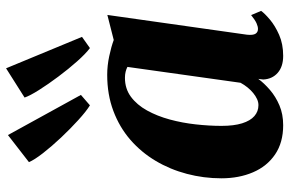

<svg xmlns="http://www.w3.org/2000/svg" viewBox="-176 -744 930 617"><g transform="rotate(-90 288.5 -435.0)"><path d="M486 -106Q484 -86.5 489 -78.5Q494 -70.5 504.5 -70.5Q512.5 -70.5 523 -75.2Q533.5 -80 549 -92.5L562.5 -60.5Q555 -49.5 535 -32.5Q515 -15.5 485.5 -2.5Q456 10.5 418 10.5Q383.5 10.5 363.5 -7Q343.5 -24.5 342 -53.5L344 -69.5Q330 -50.5 308.5 -32Q287 -13.5 258.8 -1.5Q230.5 10.5 195 10.5Q139.5 10.5 101.2 -15.5Q63 -41.5 43.8 -86.5Q24.5 -131.5 24.5 -188Q24.5 -245 38.8 -299Q53 -353 80.5 -399.2Q108 -445.5 148.2 -480.5Q188.5 -515.5 241 -535.2Q293.5 -555 357 -555Q386.5 -555 417 -548.5Q447.5 -542 469 -534L549.5 -554.5ZM382.5 -490Q376 -493.5 367 -495.8Q358 -498 347.5 -498Q312.5 -498 286.5 -478.8Q260.5 -459.5 242.5 -427Q224.5 -394.5 213.5 -354Q202.5 -313.5 197.8 -270.5Q193 -227.5 193 -187.5Q193 -148 201.2 -121.5Q209.5 -95 224.5 -82Q239.5 -69 259.5 -69Q269.5 -69 279.2 -73.5Q289 -78 298.5 -85.8Q308 -93.5 316.5 -104Q325 -114.5 331.5 -126.5ZM259 -610.5Q239.5 -622.5 211.8 -647.8Q184 -673 155.5 -703.2Q127 -733.5 105.2 -761.5Q83.5 -789.5 76.5 -806.5L163.5 -874L292.5 -639.5ZM443 -610.5Q425 -624 400.5 -651.5Q376 -679 351.5 -711.8Q327 -744.5 308.5 -773.8Q290 -803 284 -820.5L378 -880L479 -636Z"/></g></svg>

Font: Merriweather 48pt Black
Style: Italic
Weight: 900
Italic angle: -7.8°
Version: Version 2.101